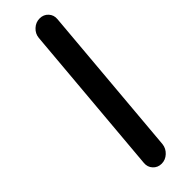

<svg xmlns="http://www.w3.org/2000/svg" viewBox="-198 -524 554 554"><g transform="rotate(-45 78.5 -247.0)"><path d="M74.8 25.6Q58.9 25.6 48.7 14.4Q38.5 3.3 40 -12.6L80.7 -481.9Q82.2 -497.8 94.3 -508.9Q106.3 -520 122.2 -520Q138.1 -520 148.3 -508.9Q158.5 -497.8 157 -481.9L116.3 -12.6Q114.4 3.3 102.4 14.4Q90.4 25.6 74.8 25.6Z"/></g></svg>

Font: 26F Galaxy Sans
Style: Bold Italic
Weight: 700
Italic angle: -5°
Designer: C₂₉H₂₅N₃O₅
Version: Version 1.200